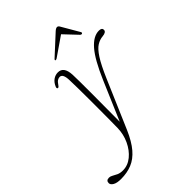

<svg xmlns="http://www.w3.org/2000/svg" viewBox="-354 -767 1132 1132"><g transform="rotate(-45 212.0 -200.5)"><path d="M307.5 -236Q359.5 -357.5 404.8 -409.5Q450 -461.5 496.5 -461.5Q521.5 -461.5 521.5 -444Q521.5 -425 489 -422Q463.5 -420 439.8 -405.2Q416 -390.5 389.8 -350Q363.5 -309.5 329 -229.5L200 70Q170.5 138 136.8 177.5Q103 217 62.2 233.5Q21.5 250 -29 250Q-62.5 250 -80.2 239.8Q-98 229.5 -98 215.5Q-98 193.5 -74 193.5Q-63 193.5 -51.2 200.5Q-39.5 207.5 -23.8 214.8Q-8 222 14.5 222Q56 222 90.8 193.5Q125.5 165 146.8 119.2Q168 73.5 169 22.5Q169.5 -2 169.8 -41.8Q170 -81.5 170.2 -128.8Q170.5 -176 170.2 -223.5Q170 -271 169.5 -311.5Q169 -352 168 -377.5Q166.5 -432 140.5 -432Q131 -432 121.5 -426.2Q112 -420.5 101.5 -404.5Q96 -396.5 92.8 -394.2Q89.5 -392 85.5 -393Q78 -396 84 -409.5Q94.5 -433.5 112.5 -446Q130.5 -458.5 152 -458.5Q200 -458.5 203.5 -387.5Q204.5 -369 204.8 -325.5Q205 -282 205 -224.8Q205 -167.5 204.5 -107Q204 -46.5 204 5.5ZM204.5 -521.5Q195.5 -516.5 192 -519Q188 -523 196 -530L314.5 -639Q327.5 -651 337 -651Q346.5 -651 352.5 -639L416 -530Q420 -522.5 413.5 -519Q408.5 -516.5 402 -521.5L324 -604Z"/></g></svg>

Font: Fraunces 9pt S000 Thin
Style: Italic
Weight: 100
Italic angle: -16°
Version: Version 1.000; ttfautohint (v1.8.3)